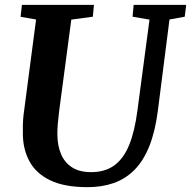

<svg xmlns="http://www.w3.org/2000/svg" viewBox="-20 -763 789 793"><path d="M680 -682.5 632 -306Q621 -220 596.8 -159.5Q572.5 -99 535.8 -61.8Q499 -24.5 450.2 -7.2Q401.5 10 341.5 10Q245.5 10 187 -18.5Q128.5 -47 101.8 -96.5Q75 -146 74.5 -208.5Q74 -227.5 74.5 -248Q75 -268.5 77.5 -290L129 -682.5L65 -693.5L70.5 -743H368L363.5 -694L274.5 -682L224 -302Q220.5 -273.5 218.5 -248.8Q216.5 -224 217 -205.5Q217.5 -161 232.2 -126.2Q247 -91.5 277.5 -71.8Q308 -52 356.5 -52Q414 -52 452.5 -80.2Q491 -108.5 513.8 -165Q536.5 -221.5 547.5 -306L597.5 -682L527.5 -694L532 -743H749L743 -694Z"/></svg>

Font: Merriweather Light 18pt
Style: Bold Italic
Weight: 700
Italic angle: -7.8°
Version: Version 2.101